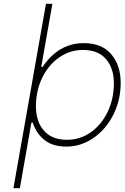

<svg xmlns="http://www.w3.org/2000/svg" viewBox="-20 -770 663 1015"><path d="M153 -122H146L85 225H51L223 -750H257L198 -416H205Q290 -542 423 -542Q518 -542 568 -483.5Q618 -425 618 -332Q618 -241 579 -163.5Q540 -86 474 -40.5Q408 5 331 5Q259 5 215.5 -29.5Q172 -64 153 -122ZM582 -330Q582 -409 540.5 -457.5Q499 -506 418 -506Q350 -506 293 -466.5Q236 -427 203 -358.5Q170 -290 170 -208Q170 -128 212 -79.5Q254 -31 334 -31Q403 -31 459.5 -70.5Q516 -110 549 -178.5Q582 -247 582 -330Z"/></svg>

Font: Be Vietnam Thin
Style: Italic
Weight: 250
Italic angle: -9°
Designer: Gabriel Lam
Foundry: TypeRant
Version: Version 3.000